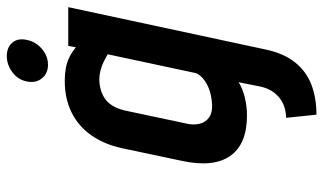

<svg xmlns="http://www.w3.org/2000/svg" viewBox="-208 -508 927 550"><g transform="rotate(-90 255.0 -232.5)"><path d="M370 -676Q345 -676 323.5 -660Q302 -644 297 -618Q292 -593 306 -575.5Q320 -558 345 -558Q370 -558 390.5 -575.5Q411 -593 416 -618Q422 -644 408.5 -660Q395 -676 370 -676ZM389 64 510 -500H399L395 -478Q382 -489 367 -496.5Q352 -504 335 -507Q318 -510 299 -510Q248 -510 208.5 -490.5Q169 -471 143 -434Q117 -397 106 -346L70 -176Q50 -85 83.5 -36.5Q117 12 200 12Q212 12 225 10.5Q238 9 250.5 6Q263 3 274.5 -1.5Q286 -6 295 -12L282 53Q277 73 267.5 86.5Q258 100 245.5 108.5Q233 117 219.5 120.5Q206 124 193 124L202 211Q250 211 288 196.5Q326 182 352 149.5Q378 117 389 64ZM375 -387 322 -139Q321 -131 314 -122.5Q307 -114 295.5 -106.5Q284 -99 267.5 -94Q251 -89 230 -88Q207 -87 193.5 -97Q180 -107 176 -123.5Q172 -140 176 -159L214 -338Q219 -359 228 -373.5Q237 -388 249.5 -396Q262 -404 276 -407.5Q290 -411 304 -411Q316 -411 329 -407.5Q342 -404 352.5 -399Q363 -394 369 -390.5Q375 -387 375 -387Z"/></g></svg>

Font: Advent Pro
Style: Bold Italic
Weight: 700
Italic angle: -12°
Designer: VivaRado, Andreas Kalpakidis
Foundry: VivaRado, Andreas Kalpakidis
Version: Version 3.000